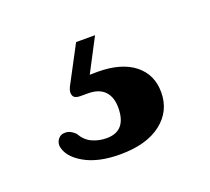

<svg xmlns="http://www.w3.org/2000/svg" viewBox="-56 -73 395 362"><g transform="rotate(-20 141.5 108.0)"><path d="M125.5 -6H163.5L123.5 70.5L99 64Q108 62 118.5 61.2Q129 60.5 144 60.5Q191.5 60.5 217.8 81.2Q244 102 244 137.5Q244 175.5 214.2 198.5Q184.5 221.5 131.5 221.5Q87.5 221.5 59.8 205.5Q32 189.5 29 167Q29 158.5 34 153Q39 147.5 46 147.5Q52.5 147 57.8 149.8Q63 152.5 67.5 157Q75.5 171.5 89 177.8Q102.5 184 118 184Q158 184 158 137Q158 116 146.8 104.2Q135.5 92.5 113.5 92.5H98Q86.5 92.5 83.8 85.8Q81 79 85.5 69.5Z"/></g></svg>

Font: Fraunces SemiBold
Style: Regular
Weight: 600
Version: Version 1.000;[b76b70a41]